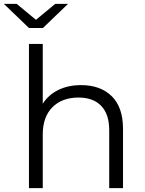

<svg xmlns="http://www.w3.org/2000/svg" viewBox="-50 -968 747 988"><path d="M583 -305V0H512V-298Q512 -380 471 -423Q430 -466 354 -466Q269 -466 219.5 -416Q170 -366 170 -276V0H99V-742H170V-434Q199 -480 250 -505Q301 -530 367 -530Q467 -530 525 -473Q583 -416 583 -305ZM300 -948 171 -824H99L-30 -948H36L135 -866L234 -948Z"/></svg>

Font: CMG Sans
Style: Regular
Weight: 400
Designer: Julieta Ulanovsky
Foundry: Julieta Ulanovsky
Version: Version 7.200